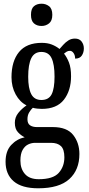

<svg xmlns="http://www.w3.org/2000/svg" viewBox="-20 -778 478 1035"><path d="M186 237Q98 237 54 199.5Q10 162 10 94Q10 36 40.5 3.5Q71 -29 113 -38Q94 -47 77 -65Q60 -83 60 -116Q60 -146 78.5 -169Q97 -192 123 -210Q87 -228 64.5 -269Q42 -310 42 -362Q42 -448 82.5 -497.5Q123 -547 205 -547Q236 -547 259 -538Q282 -529 301 -514Q309 -523 321 -536.5Q333 -550 348.5 -560Q364 -570 384 -570Q408 -570 420 -554Q432 -538 432 -517Q432 -495 421 -478.5Q410 -462 385 -462Q385 -480 376.5 -492Q368 -504 357 -504Q347 -504 339.5 -499.5Q332 -495 325 -489Q341 -469 352 -440.5Q363 -412 363 -367Q363 -290 324.5 -240.5Q286 -191 205 -191Q196 -191 181 -192.5Q166 -194 157 -197Q147 -188 137.5 -172.5Q128 -157 128 -135Q128 -112 142 -102.5Q156 -93 179 -93H265Q341 -93 374.5 -50.5Q408 -8 408 52Q408 138 353.5 187.5Q299 237 186 237ZM203 -239Q243 -239 258.5 -270Q274 -301 274 -365Q274 -431 258 -464.5Q242 -498 203 -498Q165 -498 148.5 -464Q132 -430 132 -364Q132 -302 148.5 -270.5Q165 -239 203 -239ZM189 188Q266 188 296.5 154Q327 120 327 70Q327 27 308.5 9.5Q290 -8 255 -8H169Q150 -8 132 0.5Q114 9 102 30Q90 51 90 88Q90 132 114.5 160Q139 188 189 188ZM204 -638Q179 -638 163 -652Q147 -666 147 -698Q147 -731 163 -744.5Q179 -758 204 -758Q227 -758 244.5 -744.5Q262 -731 262 -698Q262 -666 244.5 -652Q227 -638 204 -638Z"/></svg>

Font: Noto Serif Myanmar ExtraCondensed Medium
Style: Regular
Weight: 500
Width: 2
Designer: Ben Mitchell and the Monotype Design Team
Foundry: Monotype Imaging Inc.
Version: Version 2.106; ttfautohint (v1.8.4.7-5d5b)